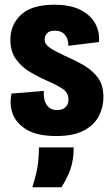

<svg xmlns="http://www.w3.org/2000/svg" viewBox="-20 -562 475 813"><path d="M218 14Q137 14 92 -13.5Q47 -41 33 -82.5Q19 -124 29 -166L166 -177Q164 -159 168 -140.5Q172 -122 185 -109Q198 -96 222 -96Q247 -96 258.5 -109Q270 -122 270 -140Q270 -170 243.5 -187Q217 -204 179 -220Q145 -235 109 -256Q73 -277 48.5 -310Q24 -343 24 -394Q24 -458 69.5 -500Q115 -542 210 -542Q279 -542 322 -519.5Q365 -497 384 -461Q403 -425 399 -384L269 -368Q270 -381 265.5 -395.5Q261 -410 248.5 -421Q236 -432 212 -432Q188 -432 178.5 -420.5Q169 -409 169 -395Q169 -375 190 -360.5Q211 -346 254 -326Q300 -306 337 -284Q374 -262 396 -231Q418 -200 418 -150Q418 -108 398.5 -70.5Q379 -33 335.5 -9.5Q292 14 218 14ZM117 231Q138 163 141.5 125Q145 87 145 62H292Q292 117 277.5 156.5Q263 196 240 231Z"/></svg>

Font: Bricolage Grotesque 12pt Condensed ExtraBold
Style: Regular
Weight: 800
Width: 3
Designer: Mathieu Triay
Foundry: Atelier Triay
Version: Version 1.001; ttfautohint (v1.8.4.7-5d5b);gftools[0.9.33.de